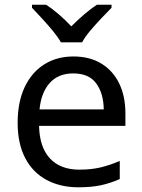

<svg xmlns="http://www.w3.org/2000/svg" viewBox="-20 -786 604 816"><path d="M292 -546Q361 -546 410.5 -516Q460 -486 486.5 -431.5Q513 -377 513 -304V-251H146Q148 -160 192.5 -112.5Q237 -65 317 -65Q368 -65 407.5 -74.5Q447 -84 489 -102V-25Q448 -7 408 1.5Q368 10 313 10Q237 10 178.5 -21Q120 -52 87.5 -113.5Q55 -175 55 -264Q55 -352 84.5 -415Q114 -478 167.5 -512Q221 -546 292 -546ZM291 -474Q228 -474 191.5 -433.5Q155 -393 148 -321H421Q420 -389 389 -431.5Q358 -474 291 -474ZM239 -606Q226 -629 204 -655.5Q182 -682 158 -708Q134 -734 116 -753V-766H176Q202 -749 230 -725Q258 -701 283 -674Q310 -701 338 -725Q366 -749 392 -766H454V-753Q435 -734 410.5 -708Q386 -682 363.5 -655.5Q341 -629 329 -606Z"/></svg>

Font: Noto Sans Tai Viet
Style: Regular
Weight: 400
Designer: Monotype Design Team
Foundry: Monotype Imaging Inc.
Version: Version 2.003; ttfautohint (v1.8.4.7-5d5b)